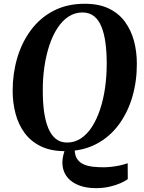

<svg xmlns="http://www.w3.org/2000/svg" viewBox="-20 -772 745 994"><path d="M476 202Q428.5 202 391.5 188.5Q354.5 175 332 149.8Q309.5 124.5 304.2 88.8Q299 53 314.5 8L366.5 1.5Q367 32.5 379.5 51Q392 69.5 413 78.8Q434 88 460.5 91Q487 94 515.5 94Q532 94 554.2 91.8Q576.5 89.5 599.2 84.8Q622 80 641 73L641.5 155.5Q628 165.5 604 176.2Q580 187 547.5 194.5Q515 202 476 202ZM316 10.5Q243 10.5 191.2 -14.8Q139.5 -40 107.5 -83.5Q75.5 -127 60.5 -183.5Q45.5 -240 45.5 -302Q45.5 -391 69.2 -471.8Q93 -552.5 140 -616Q187 -679.5 257 -716Q327 -752.5 418.5 -752.5Q492.5 -752.5 544 -727.5Q595.5 -702.5 627.2 -658.8Q659 -615 673.8 -559.5Q688.5 -504 688.5 -443Q689 -353.5 665.5 -272Q642 -190.5 595 -126.8Q548 -63 478 -26.2Q408 10.5 316 10.5ZM327.5 -34Q366.5 -34 399 -55.5Q431.5 -77 456.2 -115.5Q481 -154 498.2 -205.8Q515.5 -257.5 524 -318Q532.5 -378.5 532.5 -444Q532.5 -502 526 -550.2Q519.5 -598.5 505.2 -633.8Q491 -669 466.8 -688.2Q442.5 -707.5 406.5 -707.5Q367.5 -707.5 335 -686.2Q302.5 -665 277.5 -626.8Q252.5 -588.5 235.5 -537.2Q218.5 -486 209.8 -426Q201 -366 201.5 -301Q201.5 -242.5 208.2 -193.5Q215 -144.5 229.8 -108.8Q244.5 -73 268.5 -53.5Q292.5 -34 327.5 -34Z"/></svg>

Font: Merriweather 72pt
Style: Bold Italic
Weight: 700
Italic angle: -7.8°
Version: Version 2.101